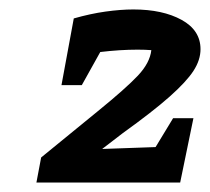

<svg xmlns="http://www.w3.org/2000/svg" viewBox="-20 -760 444 406"><path d="M57 -374 67 -427 187 -525Q246 -573 271.5 -600Q297 -627 300 -654Q286 -655 271 -655Q234 -655 192 -650L153 -580H110L136 -721Q171 -731 203 -735.5Q235 -740 262 -740Q324 -740 364 -718Q404 -696 404 -656Q404 -633 389 -610Q374 -587 338.5 -555.5Q303 -524 239 -478L196 -445L309 -449L346 -510H389L361 -374Z"/></svg>

Font: Piazzolla SC
Style: Bold Italic
Weight: 700
Italic angle: -11.3°
Designer: Juan Pablo del Peral
Foundry: Huerta Tipografica
Version: Version 1.330